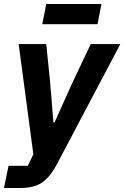

<svg xmlns="http://www.w3.org/2000/svg" viewBox="-49 -747 626 967"><path d="M314 -327 408 -525H557L235 85Q204 143 164 171.5Q124 200 49 200H-29L-6 88H91L119 30L45 -525H184L204 -327L220 -131H226ZM164 -625 184 -727H462L442 -625Z"/></svg>

Font: IBM Plex Sans
Style: Bold Italic
Weight: 700
Italic angle: -11.31°
Designer: Mike Abbink, Paul van der Laan, Pieter van Rosmalen
Foundry: Bold Monday
Version: Version 3.201